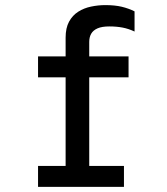

<svg xmlns="http://www.w3.org/2000/svg" viewBox="-20 -732 656 752"><path d="M237 0V-429H129V-511H237V-584.5Q237 -622.5 250.5 -647.2Q264 -672 286.5 -686.2Q309 -700.5 336.8 -706.2Q364.5 -712 392.5 -712Q430 -712 457 -705.5Q484 -699 507 -687.5V-608.5Q483.5 -619.5 460 -624Q436.5 -628.5 408.5 -628.5Q379.5 -628.5 362.2 -621Q345 -613.5 337.2 -600Q329.5 -586.5 329.5 -568V-511H483.5V-429H329.5V0ZM129 0V-82H465.5V0Z"/></svg>

Font: Overpass Mono Medium
Style: Regular
Weight: 500
Monospace: yes
Designer: Delve Withrington, Dave Bailey
Foundry: Delve Fonts LLC
Version: Version 4.000